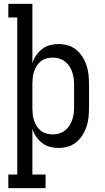

<svg xmlns="http://www.w3.org/2000/svg" viewBox="-20 -755 540 990"><path d="M23 215V145H69V-665H23V-735H147V-429Q154 -451 166.5 -469.5Q179 -488 197 -502Q215 -516 237 -522Q259 -528 281 -528Q306 -528 330 -521Q354 -514 373 -498.5Q392 -483 405.5 -461.5Q419 -440 426.5 -417Q434 -394 436.5 -369.5Q439 -345 439 -320V-200Q439 -175 436.5 -150.5Q434 -126 426.5 -103Q419 -80 405.5 -58.5Q392 -37 373 -21.5Q354 -6 330 1Q306 8 281 8Q259 8 237 2Q215 -4 197 -18Q179 -32 166.5 -50.5Q154 -69 147 -91V145H215V215ZM251 -62Q268 -62 284 -66.5Q300 -71 313.5 -81Q327 -91 336.5 -105Q346 -119 351.5 -134.5Q357 -150 359.5 -166.5Q362 -183 362 -200V-320Q362 -337 359.5 -353.5Q357 -370 351.5 -385.5Q346 -401 336.5 -415Q327 -429 313.5 -439Q300 -449 284 -453.5Q268 -458 251 -458Q235 -458 219 -453.5Q203 -449 190 -438.5Q177 -428 168.5 -414Q160 -400 155 -384.5Q150 -369 148.5 -352.5Q147 -336 147 -320V-200Q147 -184 148.5 -167.5Q150 -151 155 -135.5Q160 -120 168.5 -106Q177 -92 190 -81.5Q203 -71 219 -66.5Q235 -62 251 -62Z"/></svg>

Font: Iosevka Curly Slab
Style: Regular
Weight: 400
Monospace: yes
Designer: Belleve Invis
Foundry: Belleve Invis
Version: Version 22.1.2; ttfautohint (v1.8.4)